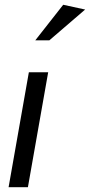

<svg xmlns="http://www.w3.org/2000/svg" viewBox="-20 -785 377 805"><path d="M182 -482H101L16 0H97ZM128 -616H187L337 -745L245 -765Z"/></svg>

Font: Geom Light
Style: Italic
Weight: 300
Italic angle: -10°
Version: Version 1.102